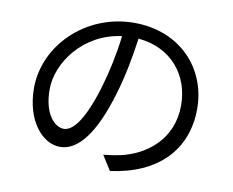

<svg xmlns="http://www.w3.org/2000/svg" viewBox="-81 -822 1161 958"><g transform="rotate(10 500.0 -343.5)"><path d="M476 -642C465 -550 445 -455 420 -372C369 -203 316 -136 269 -136C224 -136 166 -192 166 -318C166 -454 284 -618 476 -642ZM559 -644C729 -629 826 -504 826 -353C826 -180 700 -85 572 -56C549 -51 518 -46 486 -43L533 31C770 0 908 -140 908 -350C908 -553 759 -718 525 -718C281 -718 88 -528 88 -311C88 -146 177 -44 266 -44C359 -44 438 -149 499 -355C527 -448 546 -550 559 -644Z"/></g></svg>

Font: GenYoGothic2 TW R
Style: Regular
Weight: 400
Version: Version 2.100;PS 2.1;hotconv 16.6.51;makeotf.lib2.5.65220 DE